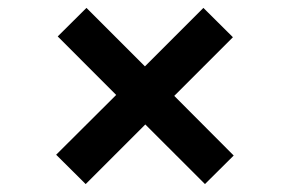

<svg xmlns="http://www.w3.org/2000/svg" viewBox="-20 -607 739 489"><path d="M127 -514.2 200.2 -586.9 349.1 -438 498 -586.9 573.2 -512.2 423.8 -362.8 575.2 -210.9 502 -138.2 350.1 -290 198.2 -138.2 123 -212.9 275.9 -365.2Z"/></svg>

Font: PoppinsZ Medium
Style: Regular
Weight: 500
Designer: Ninad Kale (Devanagari), Jonny Pinhorn (Latin)
Foundry: Indian Type Foundry
Version: Version 3.002;FEAKit 1.0